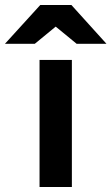

<svg xmlns="http://www.w3.org/2000/svg" viewBox="-83 -752 448 772"><path d="M141 -645 57 -576H-63L79 -732H204L345 -576H225ZM76 -511H206V0H76Z"/></svg>

Font: OVRPSS Recut ExtraBold
Style: Regular
Weight: 800
Designer: Giant Group
Foundry: Giant Group
Version: Version 1.001;hotconv 1.0.109;makeotfexe 2.5.65596